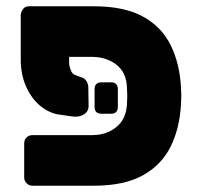

<svg xmlns="http://www.w3.org/2000/svg" viewBox="-20 -591 631 611"><path d="M303 -229Q281 -229 281 -251V-307Q281 -329 303 -329H333Q355 -329 355 -307V-251Q355 -229 333 -229ZM200 -410V-387Q202 -374 206.5 -364.5Q211 -355 220 -352L244 -343Q252 -339 256.5 -330.5Q261 -322 261 -313L262 -254Q262 -237 248 -227.5Q234 -218 213 -220L171 -226Q138 -230 109.5 -253Q81 -276 63.5 -314.5Q46 -353 46 -402V-545Q48 -556 54.5 -563.5Q61 -571 72 -571H278Q375 -571 434.5 -538.5Q494 -506 523 -447.5Q552 -389 556 -312Q557 -297 557 -286Q557 -275 556 -260Q552 -183 523 -124.5Q494 -66 434.5 -33Q375 0 278 0H83Q72 0 64.5 -8Q57 -16 57 -26V-135Q57 -146 64.5 -153.5Q72 -161 83 -161H273Q318 -161 349.5 -186Q381 -211 384 -258Q385 -273 385 -285.5Q385 -298 384 -313Q382 -361 350 -385.5Q318 -410 273 -410Z"/></svg>

Font: Rubik ExtraBold
Style: Regular
Weight: 800
Designer: Hubert and Fischer
Foundry: Hubert and Fischer
Version: Version 2.300;gftools[0.9.30]